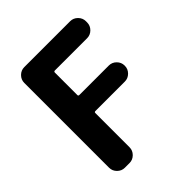

<svg xmlns="http://www.w3.org/2000/svg" viewBox="-202 -883 991 991"><g transform="rotate(-45 293.5 -388.0)"><path d="M79.1 -697.3Q79.1 -720.7 96.2 -737.8Q113.3 -754.9 136.7 -754.9H471.7Q495.1 -754.9 512.2 -737.8Q529.3 -720.7 529.3 -697.3V-688.5Q529.3 -665 512.2 -647.9Q495.1 -630.9 471.7 -630.9H236.3Q228.5 -630.9 228.5 -623V-459Q228.5 -452.1 236.3 -452.1H451.2Q474.6 -452.1 491.7 -435.1Q508.8 -418 508.8 -394.5V-392.6Q508.8 -369.1 491.7 -352.1Q474.6 -335 451.2 -335H236.3Q228.5 -335 228.5 -328.1V-78.1Q228.5 -54.7 211.4 -37.6Q194.3 -20.5 170.9 -20.5H136.7Q113.3 -20.5 96.2 -37.6Q79.1 -54.7 79.1 -78.1Z"/></g></svg>

Font: Gen Jyuu Gothic P Bold
Style: Bold
Weight: 700
Designer: [Source Han Sans]
Ryoko NISHIZUKA  (kana & ideographs); Paul D. Hunt (Latin, Greek & Cyrillic); Wenlong ZHANG  (bopomofo
Version: Version 1.002.20150607